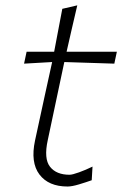

<svg xmlns="http://www.w3.org/2000/svg" viewBox="-20 -688 457 718"><path d="M232.5 9.5Q161.5 9.5 127.5 -35.5Q93.5 -80.5 111 -162.5Q130 -251.5 146.5 -326.2Q163 -401 175 -456L70 -450L79.5 -494.5H182.5Q190.5 -537 197.8 -575.2Q205 -613.5 213 -655L269 -668Q257.5 -618.5 248.5 -580Q239.5 -541.5 229 -494.5H417L407.5 -450Q361 -451.5 313.5 -453Q266 -454.5 220.5 -456L158.5 -163.5Q143.5 -94.5 167 -64.5Q190.5 -34.5 240 -34.5Q250.5 -34.5 275.5 -43.5Q300.5 -52.5 326 -65L323 -14Q302 -6.5 275.5 1.5Q249 9.5 232.5 9.5Z"/></svg>

Font: Commissioner Loud ExtraLight
Style: Italic
Weight: 200
Italic angle: -12°
Designer: Kostas Bartsokas
Foundry: Kostas Bartsokas
Version: Version 1.000; ttfautohint (v1.8.3)